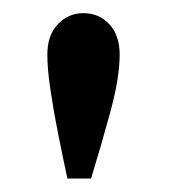

<svg xmlns="http://www.w3.org/2000/svg" viewBox="-20 -681 270 292"><path d="M107 -661Q130.5 -661 146.2 -644.2Q162 -627.5 162 -598Q162 -563 148 -511.5Q134 -460 118.5 -409.5H82.5Q75.5 -442 68.5 -477Q61.5 -512 56.8 -543.8Q52 -575.5 52 -598Q52 -627.5 68 -644.2Q84 -661 107 -661Z"/></svg>

Font: League Spartan Thin Medium
Style: Regular
Weight: 500
Version: Version 2.002